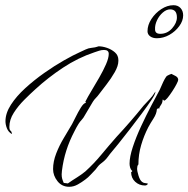

<svg xmlns="http://www.w3.org/2000/svg" viewBox="-20 -703 724 738"><path d="M246 15Q218 15 201 -6.5Q184 -28 184 -53Q184 -82 196 -113Q208 -144 225.5 -173Q243 -202 257 -226Q262 -235 271 -253.5Q280 -272 290.5 -289Q301 -306 310 -308V-309Q310 -310 309 -311Q308 -312 308 -313Q308 -313 308 -313.5Q308 -314 309 -314Q317 -330 331.5 -354Q346 -378 361.5 -405Q377 -432 387.5 -456Q398 -480 398 -496Q398 -511 380 -511Q370 -511 361 -508Q352 -505 343 -502Q280 -481 222.5 -443Q165 -405 116 -360Q97 -343 73.5 -319.5Q50 -296 33 -269.5Q16 -243 16 -215Q16 -204 20.5 -200.5Q25 -197 26 -189H25V-188Q12 -196 6.5 -210Q1 -224 1 -237Q1 -268 22 -300.5Q43 -333 77 -364Q111 -395 150 -422.5Q189 -450 226 -471Q263 -492 288 -503Q299 -508 309.5 -513Q320 -518 331 -519L345 -521Q347 -521 352.5 -523Q358 -525 359 -525Q374 -525 391.5 -519Q409 -513 422 -501.5Q435 -490 435 -472V-469Q435 -450 421 -425.5Q407 -401 389.5 -378.5Q372 -356 360 -340Q355 -333 348.5 -326.5Q342 -320 337 -312L305 -258Q301 -250 294 -242.5Q287 -235 282 -227Q278 -221 274 -213.5Q270 -206 266 -198Q247 -162 235 -124.5Q223 -87 218 -46Q218 -42 217.5 -39Q217 -36 217 -33Q217 -23 219 -16Q221 -9 225 0L241 2Q258 -10 275 -20.5Q292 -31 308 -44Q341 -74 369.5 -108.5Q398 -143 428 -177Q455 -206 481 -236Q507 -266 532 -297Q543 -309 554.5 -321Q566 -333 574 -346L577 -351V-348Q577 -341 562 -318.5Q547 -296 524.5 -266Q502 -236 478.5 -205.5Q455 -175 436 -151.5Q417 -128 410 -120Q403 -112 395.5 -101.5Q388 -91 380 -84L365 -72Q360 -68 355.5 -62Q351 -56 347 -51Q337 -41 328 -31Q319 -21 308 -13Q295 -3 279 6Q263 15 246 15ZM537 10Q515 10 499.5 -4.5Q484 -19 484 -41L488 -44V-47H487Q482 -52 480 -59.5Q478 -67 478 -74Q478 -100 490.5 -138Q503 -176 522.5 -218Q542 -260 561.5 -297Q581 -334 594 -358Q597 -364 602 -376Q607 -388 613 -399Q619 -410 623 -412Q627 -414 631 -416Q635 -418 639 -419Q646 -416 655.5 -410.5Q665 -405 665 -396Q665 -392 658.5 -379.5Q652 -367 642.5 -352.5Q633 -338 624.5 -327.5Q616 -317 612 -317L611 -315Q609 -320 605 -320Q605 -308 598.5 -299.5Q592 -291 592 -285Q590 -287 587 -287Q586 -287 586 -285L583 -283Q582 -266 570 -247.5Q558 -229 550 -214Q533 -181 522.5 -145Q512 -109 512 -71Q509 -68 508 -63.5Q507 -59 507 -55Q507 -45 512.5 -27.5Q518 -10 526 -4Q531 0 536 0.5Q541 1 546 2L547 3H549Q545 10 537 10ZM583 -556Q567 -556 557 -563.5Q547 -571 547 -583Q547 -607 562 -630Q577 -653 600 -668Q623 -683 647 -683Q664 -683 674 -672Q684 -661 684 -644Q684 -623 669 -602.5Q654 -582 631 -569Q608 -556 583 -556ZM596 -573Q623 -573 641.5 -594Q660 -615 660 -636Q660 -667 634 -667Q620 -667 606 -655Q592 -643 583.5 -625Q575 -607 576 -590Q576 -573 596 -573Z"/></svg>

Font: Qwitcher Grypen
Style: Regular
Weight: 400
Designer: Robert E. Leuschke
Foundry: Robert E. Leuschke
Version: Version 1.100; ttfautohint (v1.8.3)